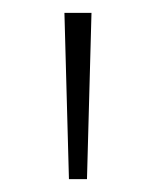

<svg xmlns="http://www.w3.org/2000/svg" viewBox="-20 -906 242 298"><path d="M87 -628H115L122 -886H80Z"/></svg>

Font: Noto Sans Kannada UI SemiCondensed ExtraLight
Style: Regular
Weight: 200
Width: 4
Designer: Jelle Bosma - Monotype Design Team
Foundry: Monotype Imaging Inc.
Version: Version 2.005